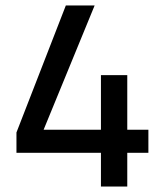

<svg xmlns="http://www.w3.org/2000/svg" viewBox="-20 -680 600 700"><path d="M348 -123H40V-197L220 -660H325L139 -207H348V-406H444V-207H521V-123H444V0H348Z"/></svg>

Font: sheba-seeBold
Style: Regular
Weight: 600
Designer: Mohamed Galeb, the designers
Foundry: Kief Type Foundry
Version: Version 2.010; ttfautohint (v1.5.33-1714) -l 8 -r 50 -G 200 